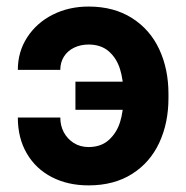

<svg xmlns="http://www.w3.org/2000/svg" viewBox="-20 -559 571 589"><path d="M165 -344.6H34.7Q34.7 -400.4 63.6 -444.7Q92.4 -489.1 141.8 -514Q191.2 -538.9 251.7 -538.9Q329.2 -538.9 384.7 -503.7Q440.2 -468.6 468.5 -407.9Q496.8 -347.1 496.8 -271.1V-258.1Q496.8 -181.7 468.5 -120.9Q440.2 -60.2 384.9 -25.3Q329.6 9.7 251.7 9.7Q187.9 9.7 138.9 -15.7Q89.9 -41 62.3 -88.1Q34.7 -135.2 34.7 -198.4H165Q165 -173.3 175.8 -153.1Q186.7 -132.9 206.2 -120.4Q225.8 -108 251.7 -107.9Q290.4 -108 314.4 -130.1Q338.4 -152.2 348.5 -185.1Q358.6 -218.1 358.6 -258.1V-271.1Q358.6 -313.3 348.3 -346.6Q338 -380 314.2 -401.1Q290.3 -422.3 251.7 -422.4Q226.8 -422.3 207 -412.6Q187.2 -403 176.1 -385.3Q165 -367.7 165 -344.6ZM400.6 -222.2H211.4V-308.4H400.6Z"/></svg>

Font: Pretendard Variable
Style: Regular
Weight: 400
Designer: Base glyphs from Inter by Rasmus Andersson; Hangul glyphs from Noto Sans CJK(Source Han Sans) by Jang Soo-young and Kang
Foundry: Kil Hyung-jin
Version: Version 1.100;FEAKit 1.0